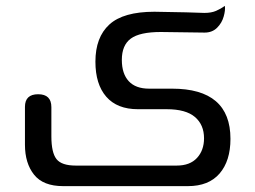

<svg xmlns="http://www.w3.org/2000/svg" viewBox="-20 -636 870 654"><path d="M765 -163Q765 -88 728 -45Q691 -2 620 -2H195Q127 -2 96 -41Q65 -80 65 -143V-272Q65 -315 110 -315Q155 -315 155 -271V-172Q155 -116 172.5 -94Q190 -72 238 -72H582Q627 -72 651 -98Q675 -124 675 -165Q675 -211 644 -237.5Q613 -264 548 -264H450Q379 -264 342 -306.5Q305 -349 305 -426Q305 -509 352.5 -552.5Q400 -596 506 -596L614 -594L676 -592Q700 -592 716 -599Q732 -606 746 -616Q748 -601 742 -580Q736 -558 719.5 -541.5Q703 -525 677 -525L528 -527Q456 -527 425.5 -504.5Q395 -482 395 -432Q395 -385 418.5 -359.5Q442 -334 488 -334H566Q765 -334 765 -163Z"/></svg>

Font: El Messiri
Style: Regular
Weight: 400
Designer: Mohamed Gaber
Foundry: Kief Type Foundry
Version: Version 2.006